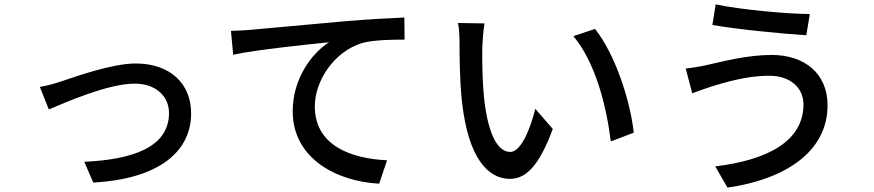

<svg xmlns="http://www.w3.org/2000/svg" viewBox="-20 -809 3990 877"><path d="M162 -412 203 -309C274 -339 472 -427 595 -427C693 -427 752 -368 752 -293C752 -134 581 -80 365 -70L406 25C695 9 853 -109 853 -292C853 -425 759 -519 600 -519C490 -519 323 -458 259 -437C229 -427 194 -417 162 -412Z M1035 -668 1045 -559C1156 -583 1397 -607 1483 -616C1403 -565 1317 -449 1317 -301C1317 -84 1519 20 1712 30L1748 -77C1586 -84 1418 -143 1418 -323C1418 -439 1505 -574 1636 -613C1688 -627 1773 -628 1828 -628L1827 -729C1760 -726 1661 -721 1556 -712C1375 -696 1199 -679 1127 -673C1107 -671 1073 -669 1035 -668Z M2193 -702 2072 -704C2078 -677 2079 -636 2079 -611C2079 -551 2080 -434 2090 -347C2118 -87 2209 8 2309 8C2382 8 2442 -50 2505 -220L2425 -312C2403 -222 2360 -115 2311 -115C2245 -115 2205 -218 2190 -373C2183 -450 2182 -533 2183 -595C2184 -622 2188 -673 2193 -702ZM2698 -677 2599 -644C2698 -526 2749 -332 2770 -163L2875 -203C2857 -359 2788 -563 2698 -677Z M3650 -332C3650 -165 3488 -78 3247 -49L3303 48C3567 10 3760 -116 3760 -328C3760 -475 3653 -558 3505 -558C3392 -558 3281 -528 3209 -512C3179 -505 3141 -499 3112 -496L3142 -383C3168 -392 3201 -405 3230 -414C3286 -430 3383 -463 3494 -463C3591 -463 3650 -407 3650 -332ZM3249 -789 3234 -695C3346 -675 3551 -655 3663 -648L3679 -745C3579 -745 3361 -765 3249 -789Z"/></svg>

Font: Noto Sans T Chinese Medium
Style: Regular
Weight: 500
Designer: Ryoko NISHIZUKA (kana & ideographs); Paul D. Hunt (Latin, Greek & Cyrillic); Wenlong ZHANG (bopomofo); Sandoll Communica
Foundry: Adobe Systems Incorporated
Version: Version 1.000;PS 1;hotconv 1.0.78;makeotf.lib2.5.61930